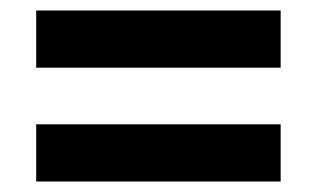

<svg xmlns="http://www.w3.org/2000/svg" viewBox="-20 -479 604 366"><path d="M49 -350V-459H515V-350ZM49 -133V-242H515V-133Z"/></svg>

Font: Ubuntu Sans
Style: Bold
Weight: 700
Designer: Dalton Maag Ltd
Foundry: Dalton Maag Ltd
Version: Version 1.006; ttfautohint (v1.8.4.7-5d5b)